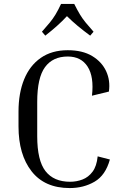

<svg xmlns="http://www.w3.org/2000/svg" viewBox="-20 -945 626 975"><path d="M334 10Q207 10 140.5 -75Q74 -160 74 -303V-378Q74 -472 102.5 -542Q131 -612 187 -651Q243 -690 324 -690Q399 -690 448 -660.5Q497 -631 519 -583.5Q541 -536 533 -480L447 -459Q458 -555 425 -606.5Q392 -658 324 -658Q248 -658 208.5 -604Q169 -550 169 -428V-253Q169 -130 211 -76Q253 -22 336 -22Q369 -22 399 -33.5Q429 -45 450 -73Q471 -101 476 -151L538 -135Q516 -55 460.5 -22.5Q405 10 334 10ZM455 -784 438 -764Q404 -789 374.5 -813.5Q345 -838 320 -863Q297 -838 269.5 -813.5Q242 -789 210 -764L193 -784Q217 -811 233 -830.5Q249 -850 262 -871.5Q275 -893 290 -925H357Q373 -893 386 -871.5Q399 -850 415 -830.5Q431 -811 455 -784Z"/></svg>

Font: Inria Serif
Style: Regular
Weight: 400
Designer: Black Foundry Team
Foundry: Black Foundry
Version: Version 1.000; ttfautohint (v1.8.3)